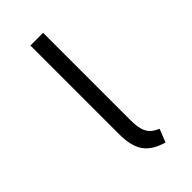

<svg xmlns="http://www.w3.org/2000/svg" viewBox="-177 -568 621 621"><g transform="rotate(-45 133.5 -257.5)"><path d="M157 -523H99V-119C99 -44 123 -11 186 8L204 -37C171 -51 157 -70 157 -124Z"/></g></svg>

Font: FiraGO Light
Style: Regular
Weight: 300
Designer: bBox Type
Foundry: bBox Type GmbH
Version: Version 1.001;PS 001.001;hotconv 1.0.88;makeotf.lib2.5.64775